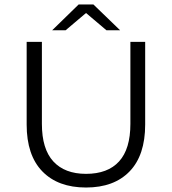

<svg xmlns="http://www.w3.org/2000/svg" viewBox="-20 -831 768 857"><path d="M99 -275V-644H167V-278Q167 -166 218 -110.5Q269 -55 364 -55Q461 -55 511.5 -110.5Q562 -166 562 -278V-644H628V-275Q628 -138 558.5 -66Q489 6 364 6Q239 6 169 -66Q99 -138 99 -275ZM455 -696 364 -773 273 -696H213L331 -811H397L516 -696Z"/></svg>

Font: Montserrat Ace
Style: Regular
Weight: 400
Designer: Julieta Ulanovsky
Foundry: Julieta Ulanovsky
Version: Version 1